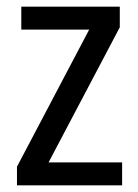

<svg xmlns="http://www.w3.org/2000/svg" viewBox="-20 -557 416 577"><path d="M347 0V-69H126L340 -475V-537H44V-468H248L31 -56V0Z"/></svg>

Font: Noto Sans Oriya Cond
Style: Regular
Weight: 400
Width: 3
Designer: Amélie Bonet and Sol Matas
Foundry: Google LLC
Version: Version 2.006